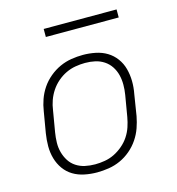

<svg xmlns="http://www.w3.org/2000/svg" viewBox="-104 -779 809 878"><g transform="rotate(-15 300.0 -340.5)"><path d="M249 8Q219 8 189.5 2Q160 -4 136 -18.5Q112 -33 95.5 -56Q79 -79 71 -107Q63 -135 63 -165Q63 -195 68 -226L85 -326Q89 -353 98.5 -380Q108 -407 124.5 -431.5Q141 -456 164.5 -475.5Q188 -495 214.5 -507Q241 -519 269 -523.5Q297 -528 324 -528Q354 -528 383.5 -522Q413 -516 437 -501.5Q461 -487 478 -464Q495 -441 502.5 -413Q510 -385 510.5 -355Q511 -325 505 -294L489 -194Q484 -167 474.5 -140Q465 -113 448.5 -88.5Q432 -64 409 -44.5Q386 -25 359.5 -13Q333 -1 304.5 3.5Q276 8 249 8ZM250 -30Q272 -30 295.5 -34Q319 -38 340.5 -48.5Q362 -59 381.5 -75.5Q401 -92 414.5 -112.5Q428 -133 435.5 -155.5Q443 -178 447 -201L464 -301Q468 -325 468 -349Q468 -373 462.5 -395Q457 -417 444.5 -436Q432 -455 413 -467.5Q394 -480 371.5 -485Q349 -490 324 -490Q302 -490 278.5 -486Q255 -482 233 -471.5Q211 -461 192 -444.5Q173 -428 159.5 -407.5Q146 -387 138 -364.5Q130 -342 127 -319L110 -219Q106 -195 105.5 -171Q105 -147 111 -125Q117 -103 129 -84Q141 -65 160 -52.5Q179 -40 202 -35Q225 -30 250 -30ZM182 -651V-689H527V-651Z"/></g></svg>

Font: Iosevka Aile XLt Obl
Style: Regular
Weight: 200
Italic angle: -9°
Designer: Belleve Invis
Foundry: Belleve Invis
Version: Version 31.1.0; ttfautohint (v1.8.4)